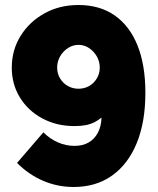

<svg xmlns="http://www.w3.org/2000/svg" viewBox="-20 -591 629 766"><path d="M27 -321Q27 -255 59.5 -202Q92 -149 149 -118.5Q206 -88 277 -88Q301 -88 320.5 -91.5Q340 -95 356 -103Q372 -111 385 -122Q384 -87 370.5 -61.5Q357 -36 333.5 -22.5Q310 -9 277 -9Q243 -9 211 -23Q179 -37 153 -63L48 59Q95 106 152.5 130.5Q210 155 274 155Q363 155 427 109.5Q491 64 525.5 -20Q560 -104 560 -221Q560 -332 528.5 -410Q497 -488 437.5 -529.5Q378 -571 293 -571Q217 -571 157 -537.5Q97 -504 62 -447.5Q27 -391 27 -321ZM293 -412Q316 -412 335 -399.5Q354 -387 366 -366.5Q378 -346 378 -321Q378 -298 366.5 -278.5Q355 -259 336 -248Q317 -237 293 -237Q270 -237 250.5 -248Q231 -259 219.5 -278.5Q208 -298 208 -321Q208 -346 220 -366.5Q232 -387 251.5 -399.5Q271 -412 293 -412Z"/></svg>

Font: Raleway Thin Black
Style: Regular
Weight: 900
Version: Version 4.026